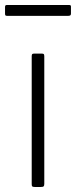

<svg xmlns="http://www.w3.org/2000/svg" viewBox="-38 -743 302 763"><path d="M138 -13V-519C138 -523.7 137.3 -526.7 136 -528C134.7 -529.3 132 -530 128 -530H98C94 -530 91.3 -529.3 90 -528C88.7 -526.7 88 -523.7 88 -519V-11C88 -6.3 88.8 -3.3 90.5 -2C92.2 -0.7 95.3 0 100 0H125C130.3 0 133.8 -0.8 135.5 -2.5C137.2 -4.2 138 -7.7 138 -13ZM244 -689V-717C244 -721 242 -723 238 -723H-12C-16 -723 -18 -720.3 -18 -715V-689C-18 -685.7 -17.5 -683.3 -16.5 -682C-15.5 -680.7 -13.3 -680 -10 -680H233C237 -680 239.8 -680.7 241.5 -682C243.2 -683.3 244 -685.7 244 -689Z"/></svg>

Font: Libre Franklin ExtraLight
Style: Regular
Weight: 275
Designer: Pablo Impallari, Rodrigo Fuenzalida
Foundry: Impallari Type
Version: Version 1.002; ttfautohint (v1.5)